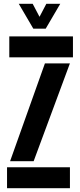

<svg xmlns="http://www.w3.org/2000/svg" viewBox="-20 -992 422 1012"><path d="M17.1 0V-110.3H348.6V0ZM29 -689.7V-800H364.5V-689.7ZM33.2 -142.5 216.7 -657.7H348.4L157.4 -142.5ZM155.6 -840.9 78.8 -972.1H152.2L188.3 -903.4L224.3 -972.1H297.7L220.9 -840.9Z"/></svg>

Font: Big Shoulders Stencil Display SC Thin
Style: Regular
Weight: 100
Designer: Patric King
Foundry: XO Type Co
Version: Version 2.001